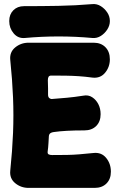

<svg xmlns="http://www.w3.org/2000/svg" viewBox="-20 -895 575 935"><path d="M515 -606Q515 -569 492 -541Q469 -513 431 -517Q394 -522 363 -524Q332 -526 301 -526.5Q270 -527 230 -527Q220 -527 216.5 -521Q213 -515 213 -504Q214 -483 214 -465Q214 -447 214 -434Q214 -422 220.5 -417Q227 -412 234 -413Q272 -416 306 -419Q340 -422 385 -429Q410 -434 429 -421.5Q448 -409 459 -387.5Q470 -366 470 -339Q470 -303 448.5 -281.5Q427 -260 391 -260Q343 -260 306.5 -258Q270 -256 242 -252Q232 -251 225.5 -246.5Q219 -242 218 -232Q217 -217 216 -197.5Q215 -178 212 -156Q211 -146 217.5 -143Q224 -140 234 -140Q276 -140 306 -140.5Q336 -141 366 -143.5Q396 -146 436 -150Q474 -154 497 -126Q520 -98 520 -59Q520 -23 498.5 -1.5Q477 20 441 20H119Q82 20 54 -3Q26 -26 30 -64Q40 -161 43.5 -247.5Q47 -334 43.5 -420Q40 -506 30 -603Q26 -641 54 -664Q82 -687 119 -687H436Q472 -687 493.5 -665Q515 -643 515 -606ZM515 -792Q515 -771 502.5 -751.5Q490 -732 471 -720Q452 -708 430 -710Q265 -725 101 -710Q68 -707 46.5 -732.5Q25 -758 25 -792V-793Q25 -825 45 -845Q65 -865 97 -865Q181 -865 264 -866.5Q347 -868 430 -875Q452 -877 471 -865Q490 -853 502.5 -834Q515 -815 515 -793Z"/></svg>

Font: Winky Sans ExtraBold
Style: Regular
Weight: 800
Designer: Simon Atzbach
Foundry: typofactur
Version: Version 1.205